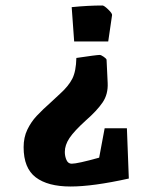

<svg xmlns="http://www.w3.org/2000/svg" viewBox="-20 -480 548 699"><path d="M250 -329 241 -454Q301 -460 353 -460Q359 -460 374 -445.5Q389 -431 388 -425L374 -329ZM449 170Q318 199 237 199Q154 199 110 165.5Q66 132 66 56Q66 20 79.5 -8Q93 -36 113.5 -58Q134 -80 170 -112L199 -139Q230 -167 243.5 -194Q257 -221 258 -269Q332 -280 343 -280Q348 -280 358 -273Q368 -266 368 -262L372 -178Q374 -137 353.5 -107Q333 -77 293 -42Q250 -3 233 22.5Q216 48 216 73Q216 89 222 102.5Q228 116 241 116Q262 116 341 94L361 -13H442Z"/></svg>

Font: Grenze ExtraBold
Style: Regular
Weight: 800
Designer: Renata Polastri
Foundry: Omnibus-Type
Version: Version 1.002; ttfautohint (v1.8)